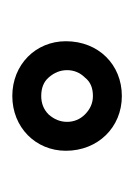

<svg xmlns="http://www.w3.org/2000/svg" viewBox="27 -791 218 312"><g transform="rotate(-90 136.0 -635.0)"><path d="M47 -637C47 -585 85 -546 136 -546C187 -546 225 -584 225 -637C225 -686 187 -724 136 -724C85 -724 47 -686 47 -637ZM106 -665C114 -673 124 -677 136 -677C149 -677 159 -673 166 -665C174 -656 178 -646 178 -635C178 -624 174 -614 166 -606C159 -597 149 -593 136 -593C125 -593 115 -597 106 -606C98 -614 94 -624 94 -635C94 -646 98 -656 106 -665Z"/></g></svg>

Font: Raleway Med
Style: Regular
Weight: 500
Designer: Matt McInerney, Pablo Impallari, Rodrigo Fuenzalida
Foundry: Matt McInerney, Pablo Impallari, Rodrigo Fuenzalida
Version: Version 3.00 July 28, 2015